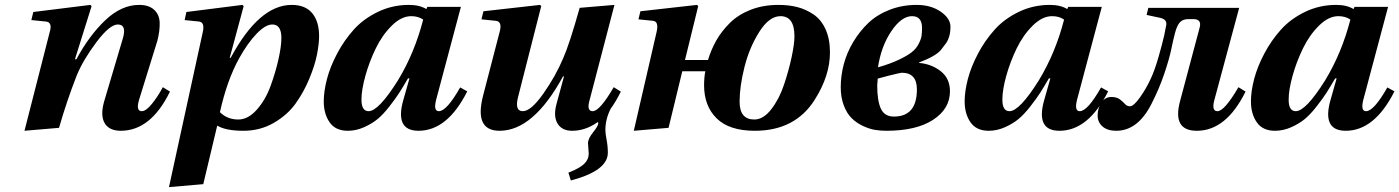

<svg xmlns="http://www.w3.org/2000/svg" viewBox="-20 -522 5714 784"><path d="M80 12 183 -391Q195 -431 168 -434L108 -440L116 -473L349 -502L354 -497L286 -280H292Q344 -377 410 -439.5Q476 -502 548 -502Q588 -502 609.5 -482Q631 -462 632 -429.5Q633 -397 623 -357L548 -115Q534 -68 559 -68Q576 -68 600 -97.5Q624 -127 645 -166L674 -148Q596 12 473 12Q426 12 407.5 -19Q389 -50 405 -107L481 -363Q499 -422 461 -422Q428 -422 373.5 -349.5Q319 -277 293 -213Q253 -111 221 0Z M670 242 808 -391Q817 -431 793 -434L734 -440L741 -473L970 -502L975 -497L918 -286H922Q1038 -502 1171 -502Q1227 -502 1255 -468Q1283 -434 1283 -374Q1283 -344 1274.5 -300Q1266 -256 1243 -200.5Q1220 -145 1186.5 -98.5Q1153 -52 1097.5 -20Q1042 12 974 12Q902 12 867 -9L810 230ZM878 -64Q908 -34 953 -34Q993 -34 1028.5 -74Q1064 -114 1084.5 -170Q1105 -226 1117 -279.5Q1129 -333 1129 -367Q1129 -422 1092 -422Q1064 -422 1027.5 -384Q991 -346 956 -283Q907 -194 878 -64Z M1302 -108Q1302 -149 1315 -199Q1328 -249 1356.5 -303Q1385 -357 1424.5 -401Q1464 -445 1523 -473.5Q1582 -502 1650 -502Q1693 -502 1721 -485L1725 -494H1862L1761 -115Q1749 -68 1772 -68Q1804 -68 1859 -165L1888 -149Q1807 12 1689 12Q1591 12 1627 -114L1652 -202H1646Q1625 -166 1611 -144Q1597 -122 1571 -88.5Q1545 -55 1522 -36Q1499 -17 1466.5 -2.5Q1434 12 1400 12Q1350 12 1326 -22.5Q1302 -57 1302 -108ZM1456 -115Q1456 -68 1485 -68Q1526 -68 1605 -194Q1673 -306 1708 -442Q1688 -456 1659 -456Q1619 -456 1580 -417.5Q1541 -379 1514.5 -324.5Q1488 -270 1472 -212.5Q1456 -155 1456 -115Z M1946 -443 1954 -476 2185 -502 2190 -497 2096 -128Q2080 -68 2115 -68Q2148 -68 2198.5 -139.5Q2249 -211 2280 -285Q2305 -341 2347 -490L2489 -502L2388 -115Q2374 -68 2400 -68Q2429 -68 2486 -166L2515 -148Q2496 -109 2473 -77Q2452 -35 2452 9Q2452 23 2457 49Q2462 75 2462 102Q2462 175 2311 215L2301 183Q2347 165 2365.5 147Q2384 129 2384 105Q2384 100 2382.5 84.5Q2381 69 2381 63Q2381 44 2402 18Q2423 -8 2423 -19Q2423 -26 2417 -21Q2369 12 2316 12Q2275 12 2257 -17Q2239 -46 2252 -96L2283 -210H2279Q2158 12 2020 12Q1915 12 1953 -133L2020 -391Q2032 -434 2005 -437Z M2568 12 2661 -391Q2671 -434 2647 -437L2587 -443L2595 -476L2826 -502L2831 -497L2777 -277H2871Q2884 -320 2905 -357Q2926 -394 2960 -428Q2994 -462 3045 -482Q3096 -502 3159 -502Q3201 -502 3236 -493Q3271 -484 3302 -463Q3333 -442 3351 -402.5Q3369 -363 3369 -308Q3369 -213 3307 -115Q3227 12 3062 12Q2958 12 2906.5 -38.5Q2855 -89 2855 -174Q2855 -205 2860 -231H2766L2710 0ZM3000 -107Q3000 -34 3060 -34Q3097 -34 3129.5 -76Q3162 -118 3181.5 -176.5Q3201 -235 3212.5 -289Q3224 -343 3224 -374Q3224 -456 3167 -456Q3121 -456 3080.5 -392Q3040 -328 3020 -248.5Q3000 -169 3000 -107Z M3413 -166Q3413 -213 3425.5 -260Q3438 -307 3464 -350.5Q3490 -394 3525.5 -428Q3561 -462 3612.5 -482Q3664 -502 3723 -502Q3781 -502 3821 -474.5Q3861 -447 3861 -413Q3861 -390 3856 -373.5Q3851 -357 3844.5 -347.5Q3838 -338 3822 -318Q3800 -292 3733 -267V-265Q3783 -261 3821 -231.5Q3859 -202 3859 -149Q3859 -78 3790.5 -33Q3722 12 3599 12Q3574 12 3551 8Q3528 4 3502 -8.5Q3476 -21 3457 -40Q3438 -59 3425.5 -91.5Q3413 -124 3413 -166ZM3562 -173Q3562 -110 3577 -78Q3592 -46 3630 -46Q3724 -46 3724 -157Q3724 -225 3662 -225Q3657 -225 3605 -212L3564 -201Q3564 -197 3563 -186.5Q3562 -176 3562 -173ZM3565 -247Q3614 -261 3649 -277.5Q3684 -294 3702.5 -308.5Q3721 -323 3731 -342.5Q3741 -362 3743 -375.5Q3745 -389 3745 -408Q3745 -456 3704 -456Q3661 -456 3619.5 -394.5Q3578 -333 3565 -247Z M3919 -108Q3919 -149 3932 -199Q3945 -249 3973.5 -303Q4002 -357 4041.5 -401Q4081 -445 4140 -473.5Q4199 -502 4267 -502Q4310 -502 4338 -485L4342 -494H4479L4378 -115Q4366 -68 4389 -68Q4421 -68 4476 -165L4505 -149Q4424 12 4306 12Q4208 12 4244 -114L4269 -202H4263Q4242 -166 4228 -144Q4214 -122 4188 -88.5Q4162 -55 4139 -36Q4116 -17 4083.5 -2.5Q4051 12 4017 12Q3967 12 3943 -22.5Q3919 -57 3919 -108ZM4073 -115Q4073 -68 4102 -68Q4143 -68 4222 -194Q4290 -306 4325 -442Q4305 -456 4276 -456Q4236 -456 4197 -417.5Q4158 -379 4131.5 -324.5Q4105 -270 4089 -212.5Q4073 -155 4073 -115Z M4462 -50Q4462 -81 4477.5 -103.5Q4493 -126 4518 -126Q4540 -126 4552.5 -116.5Q4565 -107 4573.5 -97.5Q4582 -88 4594 -88Q4609 -88 4635 -124.5Q4661 -161 4680 -203Q4696 -238 4711 -290.5Q4726 -343 4734 -378L4741 -414Q4749 -442 4718 -449L4662 -461L4669 -490H5040L4939 -115Q4926 -68 4951 -68Q4980 -68 5037 -166L5066 -148Q4987 12 4867 12Q4767 12 4798 -107L4879 -411Q4887 -444 4853 -444H4833Q4810 -444 4798 -431Q4786 -418 4778 -387.5Q4770 -357 4762.5 -320Q4755 -283 4734.5 -222Q4714 -161 4683 -100Q4627 12 4538 12Q4502 12 4482 -5.5Q4462 -23 4462 -50Z M5088 -108Q5088 -149 5101 -199Q5114 -249 5142.5 -303Q5171 -357 5210.5 -401Q5250 -445 5309 -473.5Q5368 -502 5436 -502Q5479 -502 5507 -485L5511 -494H5648L5547 -115Q5535 -68 5558 -68Q5590 -68 5645 -165L5674 -149Q5593 12 5475 12Q5377 12 5413 -114L5438 -202H5432Q5411 -166 5397 -144Q5383 -122 5357 -88.5Q5331 -55 5308 -36Q5285 -17 5252.5 -2.5Q5220 12 5186 12Q5136 12 5112 -22.5Q5088 -57 5088 -108ZM5242 -115Q5242 -68 5271 -68Q5312 -68 5391 -194Q5459 -306 5494 -442Q5474 -456 5445 -456Q5405 -456 5366 -417.5Q5327 -379 5300.5 -324.5Q5274 -270 5258 -212.5Q5242 -155 5242 -115Z"/></svg>

Font: Lingua Franca
Style: Bold Italic
Weight: 700
Italic angle: -13°
Version: Version 1.19